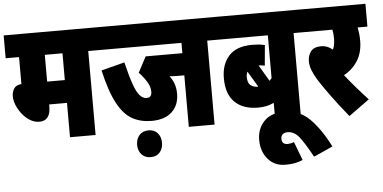

<svg xmlns="http://www.w3.org/2000/svg" viewBox="-56 -734 2220 1114"><g transform="rotate(-5 1053.5 -177.0)"><path d="M481 -489V0H332V-200H228V-188Q228 -105 163 -105Q135 -105 109.5 -120.5Q84 -136 64.5 -160.5Q45 -185 33.5 -212.5Q22 -240 22 -265Q22 -290 34 -309.5Q46 -329 78 -332V-489H0V-622H547V-489ZM331 -489H228V-333H331Z M1174 -489V0H1024V-300H986Q977 -300 964 -300.5Q951 -301 938 -302Q973 -258 973 -198Q973 -131 931 -92Q889 -53 812 -53Q750 -53 701 -79.5Q652 -106 614.5 -175Q577 -244 548 -370L684 -405Q704 -322 721 -274.5Q738 -227 756 -207.5Q774 -188 795 -188Q825 -188 825 -222Q825 -251 806.5 -281Q788 -311 762 -338L810 -429H1024V-489H535V-622H1240V-489ZM716 78Q716 44 735.5 22Q755 0 789 0Q823 0 842 22Q861 44 861 78Q861 112 842 134Q823 156 789 156Q755 156 735.5 134Q716 112 716 78Z M1743 -489H1677V0H1527V-96Q1505 -85 1482 -80.5Q1459 -76 1435 -76Q1348 -76 1299.5 -123Q1251 -170 1251 -263Q1251 -344 1295.5 -393Q1340 -442 1431 -442Q1451 -442 1468.5 -440.5Q1486 -439 1505 -434L1494 -315Q1487 -317 1478 -318Q1469 -319 1458 -320L1514 -225Q1521 -232 1527 -240V-489H1228V-622H1743ZM1384 -259Q1384 -224 1401 -210.5Q1418 -197 1444 -197H1446L1391 -289Q1384 -276 1384 -259Z M1665 249Q1643 259 1619 263.5Q1595 268 1564 268Q1500 268 1462 223Q1424 178 1424 112Q1424 47 1464.5 4Q1505 -39 1581 -39Q1670 -39 1730.5 21Q1791 81 1844 186L1733 236Q1688 153 1659 117Q1630 81 1592 81Q1573 81 1563 90.5Q1553 100 1553 115Q1553 149 1586 149Q1605 149 1624 141Z M2078 -68 1958 19Q1899 -54 1862 -104.5Q1825 -155 1793 -204Q1773 -236 1762 -264Q1751 -292 1751 -319Q1751 -351 1769 -375Q1787 -399 1830 -399Q1866 -399 1896 -373Q1908 -400 1908 -437Q1908 -466 1903 -489H1731V-622H2107V-489H2050Q2053 -474 2055.5 -455Q2058 -436 2058 -412Q2058 -343 2028 -295.5Q1998 -248 1947 -220Q1972 -188 2006.5 -148Q2041 -108 2078 -68Z"/></g></svg>

Font: Noto Sans ExtraCondensed Black
Style: Regular
Weight: 900
Width: 2
Designer: Monotype Design Team
Foundry: Monotype Imaging Inc.
Version: Version 2.013; ttfautohint (v1.8.4.7-5d5b)